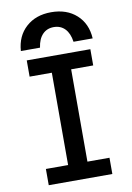

<svg xmlns="http://www.w3.org/2000/svg" viewBox="-104 -1042 758 1106"><g transform="rotate(-10 275.0 -489.5)"><path d="M275 -979Q366 -979 423 -927.5Q480 -876 485 -789H373Q366 -839 340.5 -865.5Q315 -892 275 -892Q235 -892 209.5 -865.5Q184 -839 177 -789H65Q71 -876 128 -927.5Q185 -979 275 -979ZM89 0V-95H219V-635H89V-730H461V-635H332V-95H461V0Z"/></g></svg>

Font: M PLUS Code Latin SemiExpanded Medium
Style: Regular
Weight: 500
Width: 6
Designer: Coji Morishita
Foundry: UNDERFOREST DESIGN
Version: Version 1.002; ttfautohint (v1.8.3)